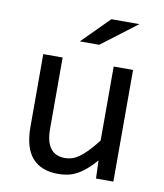

<svg xmlns="http://www.w3.org/2000/svg" viewBox="-80 -756 709 830"><g transform="rotate(10 275.0 -340.5)"><path d="M472.2 0H396L393.1 -79.1Q371.1 -53.7 351.3 -36.9Q331.5 -20 312 -9.8Q292.5 0.5 272.7 4.6Q252.9 8.8 231 8.8Q155.3 8.8 116.7 -35.6Q78.1 -80.1 78.1 -169.9V-490.2H163.1V-176.8Q163.1 -64 248 -64Q263.7 -64 278.6 -68.6Q293.5 -73.2 309.8 -84.7Q326.2 -96.2 345 -115.7Q363.8 -135.3 387.2 -165V-490.2H472.2ZM464.8 -689.9 309.1 -571.8H224.1L341.8 -689.9ZM0 -490.2Z"/></g></svg>

Font: Code New Roman
Style: Regular
Weight: 400
Monospace: yes
Designer: Sam Radian
Foundry: Code New Roman
Version: Version 2.00 November 29, 2014